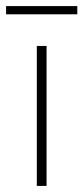

<svg xmlns="http://www.w3.org/2000/svg" viewBox="-41 -611 274 631"><path d="M-21 -591H213V-564H-21ZM80 0V-460H112V0Z"/></svg>

Font: Outfit Thin
Style: Regular
Weight: 100
Designer: Rodrigo Fuenzalida
Foundry: fragTYPE
Version: Version 1.100;gftools[0.9.27]